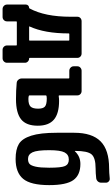

<svg xmlns="http://www.w3.org/2000/svg" viewBox="300 -1085 900 1540"><g transform="rotate(90 750.0 -315.0)"><path d="M305.7 -103.5V-416Q305.7 -420.9 300.8 -420.9H252.9Q248 -420.9 248 -416Q248 -223.6 192.4 -102.5Q190.4 -98.6 195.3 -98.6H300.8Q305.7 -98.6 305.7 -103.5ZM449.2 -98.6Q462.9 -98.6 473.1 -88.9Q483.4 -79.1 483.4 -65.4V79.1Q483.4 93.8 472.7 104Q461.9 114.3 447.3 114.3H379.9Q365.2 114.3 355 104Q344.7 93.8 344.7 79.1V4.9Q344.7 0 339.8 0H156.2Q151.4 0 151.4 4.9V79.1Q151.4 93.8 141.1 104Q130.9 114.3 116.2 114.3H52.7Q38.1 114.3 27.3 104Q16.6 93.8 16.6 79.1V-73.2Q16.6 -84 24.4 -91.3Q32.2 -98.6 43 -98.6Q45.9 -98.6 47.9 -102.5Q114.3 -225.6 114.3 -430.7V-485.4Q114.3 -500 124.5 -509.8Q134.8 -519.5 150.4 -519.5H409.2Q423.8 -519.5 434.1 -509.8Q444.3 -500 444.3 -485.4V-103.5Q444.3 -98.6 449.2 -98.6Z M774.4 -92.8Q817.4 -92.8 834.5 -109.9Q851.6 -127 851.6 -170.9Q851.6 -210.9 834.5 -225.6Q817.4 -240.2 768.6 -240.2Q759.8 -240.2 750 -238.3Q745.1 -236.3 745.1 -232.4V-101.6Q745.1 -97.7 750 -95.7Q760.7 -92.8 774.4 -92.8ZM789.1 -338.9Q890.6 -338.9 939.5 -297.4Q988.3 -255.9 988.3 -168Q988.3 -75.2 937 -34.2Q885.7 6.8 774.4 6.8Q705.1 6.8 644.5 1Q629.9 0 619.6 -12.2Q609.4 -24.4 609.4 -39.1V-416Q609.4 -420.9 603.5 -420.9H547.9Q533.2 -420.9 522.5 -431.2Q511.7 -441.4 511.7 -456.1V-485.4Q511.7 -500 522.5 -509.8Q533.2 -519.5 547.9 -519.5H710Q724.6 -519.5 734.9 -509.8Q745.1 -500 745.1 -485.4V-339.8Q745.1 -335.9 751 -335.9Q770.5 -338.9 789.1 -338.9Z M1254.9 -89.8Q1281.2 -89.8 1294.9 -102.1Q1308.6 -114.3 1316.9 -151.9Q1325.2 -189.5 1325.2 -259.8Q1325.2 -357.4 1311.5 -387.2Q1297.9 -417 1259.8 -417Q1220.7 -417 1202.6 -383.3Q1184.6 -349.6 1184.6 -259.8Q1184.6 -161.1 1201.7 -125.5Q1218.8 -89.8 1254.9 -89.8ZM1294.9 -509.8Q1383.8 -509.8 1424.3 -453.6Q1464.8 -397.5 1464.8 -259.8Q1464.8 -111.3 1414.6 -50.8Q1364.3 9.8 1254.9 9.8Q1178.7 9.8 1135.3 -16.1Q1091.8 -42 1068.4 -115.2Q1044.9 -188.5 1044.9 -320.3V-460Q1044.9 -603.5 1113.8 -671.9Q1182.6 -740.2 1330.1 -740.2Q1363.3 -740.2 1410.2 -745.1Q1423.8 -747.1 1434.6 -737.8Q1445.3 -728.5 1445.3 -714.8V-676.8Q1445.3 -661.1 1435.1 -649.9Q1424.8 -638.7 1410.2 -636.7Q1368.2 -631.8 1330.1 -631.8Q1246.1 -631.8 1218.3 -599.6Q1190.4 -567.4 1190.4 -466.8Q1190.4 -464.8 1191.4 -464.8Q1192.4 -464.8 1193.4 -465.8Q1234.4 -509.8 1294.9 -509.8Z"/></g></svg>

Font: Rounded-L Mgen+ 1mn bold
Style: Bold
Weight: 700
Designer: [Source Han Sans]
Ryoko NISHIZUKA  (kana & ideographs); Paul D. Hunt (Latin, Greek & Cyrillic); Wenlong ZHANG  (bopomofo
Version: Version 1.059.20150602